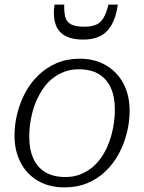

<svg xmlns="http://www.w3.org/2000/svg" viewBox="-20 -802 627 834"><path d="M447 -167Q458 -192 465 -219Q472 -246 475.5 -273Q479 -300 479 -325Q479 -381 461.5 -420Q444 -459 409.5 -480Q375 -501 322 -501Q288 -501 260 -490.5Q232 -480 209 -462Q186 -444 169 -419.5Q152 -395 139 -367Q128 -342 121 -315Q114 -288 110.5 -261.5Q107 -235 107 -209Q107 -153 124.5 -114Q142 -75 177 -54Q212 -33 264 -33Q298 -33 326 -43.5Q354 -54 377 -72Q400 -90 417.5 -114.5Q435 -139 447 -167ZM43 -213Q43 -261 55 -309Q67 -357 90 -400Q113 -443 147.5 -476Q182 -509 226.5 -528Q271 -547 326 -547Q392 -547 441 -518Q490 -489 516.5 -438.5Q543 -388 543 -321Q543 -272 531 -224.5Q519 -177 496 -134Q473 -91 438.5 -58Q404 -25 359.5 -6.5Q315 12 260 12Q194 12 145 -16.5Q96 -45 69.5 -96Q43 -147 43 -213ZM342 -630Q384 -630 414.5 -645Q445 -660 464.5 -693.5Q484 -727 492 -782H451Q442 -745 429.5 -724Q417 -703 397 -694.5Q377 -686 345 -686Q307 -686 288 -696.5Q269 -707 263.5 -728.5Q258 -750 259 -782H217Q215 -771 214.5 -762Q214 -753 214 -745Q214 -709 227 -683Q240 -657 268.5 -643.5Q297 -630 342 -630Z"/></svg>

Font: Roboto Serif 20pt ExtraLight
Style: Italic
Weight: 250
Italic angle: -10°
Version: Version 1.007